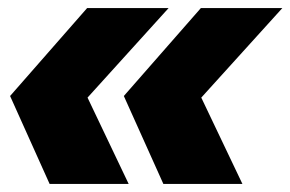

<svg xmlns="http://www.w3.org/2000/svg" viewBox="-20 -514 720 476"><path d="M103 -58 5 -276 196 -494H398L197 -272L299 -58ZM385 -58 287 -276 478 -494H680L479 -272L581 -58Z"/></svg>

Font: Azeret Mono Thin Black
Style: Italic
Weight: 900
Italic angle: -12°
Version: Version 1.002